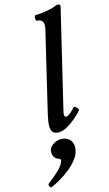

<svg xmlns="http://www.w3.org/2000/svg" viewBox="-204 -776 652 1146"><g transform="rotate(-15 122.5 -203.5)"><path d="M91 13Q67 13 55.5 1Q44 -11 44 -39Q44 -63 54 -107L168 -587Q171 -600 173 -609Q175 -618 175 -625Q175 -664 138 -664Q132 -664 130 -673Q128 -682 130 -690.5Q132 -699 138 -699Q168 -699 203 -705Q238 -711 259 -719Q267 -723 273 -724Q279 -725 284 -725Q299 -725 293 -703L153 -117Q145 -88 146.5 -77Q148 -66 160 -66Q173 -66 214 -108Q219 -112 226 -107Q233 -102 238 -94.5Q243 -87 241 -84Q224 -64 198 -41.5Q172 -19 143.5 -3Q115 13 91 13ZM-34 317Q-43 321 -48 309.5Q-53 298 -47 293Q-8 263 20.5 236.5Q49 210 58 185Q64 171 52 166Q32 161 23.5 147Q15 133 15 116Q15 91 38.5 73Q62 55 92 55Q122 55 141.5 73Q161 91 161 121Q161 156 139 187.5Q117 219 84 245.5Q51 272 18.5 290.5Q-14 309 -34 317Z"/></g></svg>

Font: Junicode SmExp
Style: Bold Italic
Weight: 700
Width: 6
Italic angle: -11°
Designer: Peter S. Baker
Version: Version 2.205; ttfautohint (v1.8.4)